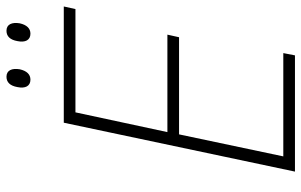

<svg xmlns="http://www.w3.org/2000/svg" viewBox="-189 -742 931 593"><g transform="rotate(-90 276.5 -445.5)"><path d="M446 -857C441 -833 449 -817 469 -817C485 -817 496 -828 501 -850C505 -874 498 -891 478 -891C461 -891 450 -880 446 -857ZM304 -857C299 -833 307 -817 327 -817C343 -817 354 -828 359 -850C363 -874 356 -891 336 -891C319 -891 308 -880 304 -857ZM43 0H402L409 -36H90L158 -358H458L466 -394H165L226 -678H545L553 -714H194Z"/></g></svg>

Font: Noto Sans ExtraLight
Style: Italic
Weight: 200
Italic angle: -12°
Designer: Monotype Design Team
Foundry: Monotype Imaging Inc.
Version: Version 2.013